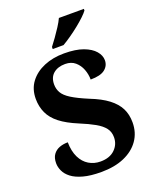

<svg xmlns="http://www.w3.org/2000/svg" viewBox="-169 -1027 917 1134"><g transform="rotate(-20 289.5 -460.5)"><path d="M268 10Q201 10 155.5 -2.5Q110 -15 83.5 -35.5Q57 -56 45.5 -81Q34 -106 34 -130Q34 -164 49 -184.5Q64 -205 88 -214Q112 -223 141 -223Q142 -166 161 -127.5Q180 -89 212.5 -69.5Q245 -50 285 -50Q343 -50 375.5 -81.5Q408 -113 408 -158Q408 -192 389.5 -216Q371 -240 334 -261Q297 -282 241 -305Q171 -334 129.5 -366.5Q88 -399 69.5 -439.5Q51 -480 51 -528Q51 -590 84 -633.5Q117 -677 173 -700.5Q229 -724 299 -724Q372 -724 419 -706.5Q466 -689 489.5 -661.5Q513 -634 513 -604Q513 -569 485 -547Q457 -525 395 -525Q395 -558 383 -589.5Q371 -621 346.5 -642Q322 -663 284 -663Q238 -663 210 -639.5Q182 -616 182 -571Q182 -543 195.5 -519Q209 -495 245.5 -472Q282 -449 349 -421Q418 -394 460 -362Q502 -330 521.5 -291.5Q541 -253 541 -203Q541 -139 507.5 -91Q474 -43 413 -16.5Q352 10 268 10ZM246 -784Q261 -803 279.5 -829Q298 -855 315.5 -882Q333 -909 343 -931H500V-921Q491 -908 470 -888Q449 -868 421.5 -846Q394 -824 366 -804.5Q338 -785 314 -771H246Z"/></g></svg>

Font: Noto Serif Hebrew
Style: Bold
Weight: 700
Version: Version 2.003